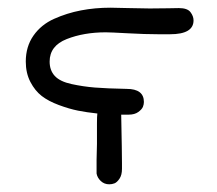

<svg xmlns="http://www.w3.org/2000/svg" viewBox="-20 -462 565 499"><path d="M47 -302Q47 -341 67 -369.5Q87 -398 120.5 -413Q154 -428 190.5 -435Q227 -442 267 -442Q278 -442 314 -441Q350 -440 369 -440Q393 -440 417.5 -440.5Q442 -441 445 -441Q467 -441 475 -430.5Q483 -420 483 -409Q483 -373 422 -373H391Q357 -373 312 -375.5Q267 -378 255 -378Q198 -378 153.5 -360.5Q109 -343 109 -302Q109 -279 122.5 -264.5Q136 -250 166 -243.5Q196 -237 226.5 -234.5Q257 -232 309 -231Q354 -231 354 -197Q354 -191 351.5 -184.5Q349 -178 339.5 -171Q330 -164 314 -164H295Q297 -63 297 -38V-23Q297 -7 290.5 2.5Q284 12 277.5 14.5Q271 17 264 17Q251 17 242 8.5Q233 0 231 -11V-31V-46L232 -88V-103Q232 -122 232 -141Q232 -160 233 -167Q205 -170 182.5 -174.5Q160 -179 133 -189Q106 -199 88.5 -212.5Q71 -226 59 -249Q47 -272 47 -302Z"/></svg>

Font: CMU Typewriter Text
Style: Regular
Weight: 500
Monospace: yes
Version: Version 0.7.0